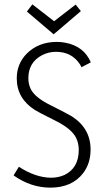

<svg xmlns="http://www.w3.org/2000/svg" viewBox="-20 -861 485 889"><path d="M399.4 -168.9Q399.4 -266.6 312.5 -322.3Q298.8 -331.1 215.8 -373Q141.6 -409.2 122.1 -449.2Q111.3 -471.7 111.3 -499Q111.3 -572.3 174.8 -605.5Q205.1 -621.1 239.3 -621.1Q312.5 -621.1 350.6 -562.5Q354.5 -555.7 357.4 -549.8L400.4 -572.3Q369.1 -646.5 283.2 -663.1Q263.7 -667 243.2 -667Q157.2 -667 102.5 -611.3Q57.6 -564.5 57.6 -498Q57.6 -405.3 141.6 -351.6Q155.3 -342.8 235.4 -302.7Q310.5 -265.6 332 -223.6Q344.7 -198.2 344.7 -167Q344.7 -83 278.3 -50.8Q250 -38.1 215.8 -38.1Q143.6 -39.1 67.4 -88.9L43 -48.8Q123 7.8 212.9 7.8Q313.5 7.8 365.2 -59.6Q399.4 -104.5 399.4 -168.9ZM228.5 -702.1 354.5 -809.6 330.1 -839.8 230.5 -762.7 129.9 -840.8 104.5 -807.6Z"/></svg>

Font: Yaldevi Colombo Light
Style: Regular
Weight: 300
Designer: Sol Matas, Denzil Rajitha, Kosala Senevirathne and Pathum Egodawatta
Foundry: Mooniak
Version: Version 1.020 ; ttfautohint (v1.6)